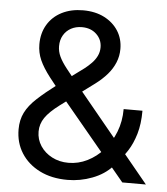

<svg xmlns="http://www.w3.org/2000/svg" viewBox="-53 -781 730 839"><g transform="rotate(5 312.0 -362.0)"><path d="M273.9 9.8Q203.6 9.8 151.6 -16.4Q99.6 -42.5 70.8 -87.9Q42 -133.3 42 -191.9Q42 -233.4 58.1 -265.6Q74.2 -297.9 108.2 -329.3Q142.1 -360.8 193.8 -399.9L305.7 -482.4Q322.3 -495.1 336.4 -509.8Q350.6 -524.4 359.1 -541.7Q367.7 -559.1 367.7 -579.6Q367.7 -613.8 343 -637.2Q318.4 -660.6 279.3 -660.6Q252.4 -660.6 231.4 -649.2Q210.4 -637.7 198.5 -617.2Q186.5 -596.7 186.5 -569.3Q186.5 -545.9 196.8 -523.9Q207 -502 228.5 -474.6Q250 -447.3 282.7 -406.7L617.2 0H513.7L238.3 -331.5Q189.9 -390.1 159.4 -429.4Q128.9 -468.8 114.5 -501.2Q100.1 -533.7 100.1 -570.3Q100.1 -619.1 122.3 -656.2Q144.5 -693.4 184.8 -713.9Q225.1 -734.4 277.8 -734.4Q331.5 -734.4 371.1 -714.1Q410.6 -693.8 432.6 -659.2Q454.6 -624.5 454.6 -580.1Q454.6 -548.8 443.1 -520.8Q431.6 -492.7 410.2 -467.8Q388.7 -442.9 357.9 -419.9L212.4 -312Q168 -278.8 148.9 -250.7Q129.9 -222.7 129.9 -189.9Q129.9 -155.3 148.4 -127Q167 -98.6 199.2 -81.8Q231.4 -64.9 271.5 -64.9Q314.9 -64.9 354.2 -84.5Q393.6 -104 424.6 -138.7Q455.6 -173.3 473.6 -219.5Q491.7 -265.6 491.7 -319.8H574.2Q574.2 -261.7 561.3 -218Q548.3 -174.3 528.1 -142.8Q507.8 -111.3 485.4 -89.4L469.2 -67.9Q435.1 -30.3 382.3 -10.3Q329.6 9.8 273.9 9.8Z"/></g></svg>

Font: Inter 24pt
Style: Regular
Weight: 400
Designer: Rasmus Andersson
Foundry: rsms
Version: Version 4.001;git-66647c0bb